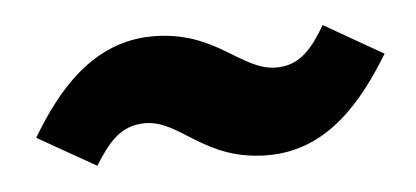

<svg xmlns="http://www.w3.org/2000/svg" viewBox="-28 -453 576 266"><g transform="rotate(-5 259.5 -320.0)"><path d="M336 -231C420 -231 471 -295 509 -357L427 -404C409 -374 392 -351 358 -351C309 -351 279 -409 191 -409C107 -409 55 -345 18 -283L99 -237C118 -267 135 -290 170 -290C219 -290 247 -231 336 -231Z"/></g></svg>

Font: Fira Sans OT
Style: Bold Italic
Weight: 700
Italic angle: -8°
Designer: Carrois Corporate & Edenspiekermann
Foundry: Carrois Corporate GbR & Edenspiekermann AG
Version: Version 2.001